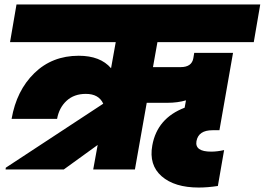

<svg xmlns="http://www.w3.org/2000/svg" viewBox="-20 -760 1187 861"><path d="M398 0 418 -110 266 0H5L6 -8L443 -295Q423 -339 365 -339Q312 -339 278.5 -308Q245 -277 236 -227H32Q54 -354 134 -432Q214 -510 333 -510Q430 -510 478 -454L499 -571H25L54 -740H1147L1118 -571H686L666 -459H790Q840 -459 847 -499L851 -523H1025L964 -176H933Q870 -176 861 -127Q853 -80 927 -80Q954 -80 985 -87L957 74Q911 81 871 81Q763 81 705 30.5Q647 -20 663 -108Q685 -230 808 -277L814 -310Q776 -299 731 -299H638L585 0Z"/></svg>

Font: Poppins Black
Style: Italic
Weight: 900
Italic angle: -10°
Designer: Ninad Kale (Devanagari), Jonny Pinhorn (Latin)
Foundry: Indian Type Foundry
Version: Version 3.200;PS 1.000;hotconv 16.6.54;makeotf.lib2.5.65590